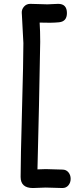

<svg xmlns="http://www.w3.org/2000/svg" viewBox="-20 -762 416 986"><path d="M214.8 201.2Q204.1 201.2 182.1 202.4Q160.2 203.6 148.9 203.6Q85.9 203.6 85.9 146.5Q85.9 57.1 93 -197Q100.1 -451.2 100.1 -540.5L92.3 -688.5L91.8 -695.3Q90.8 -713.9 103.3 -728Q115.7 -742.2 135.3 -742.2Q149.9 -742.2 179.4 -741Q209 -739.7 223.6 -739.7Q232.9 -739.7 251.2 -741Q269.5 -742.2 278.8 -742.2Q323.7 -742.2 323.7 -694.8Q323.7 -651.4 282.7 -647.5Q241.7 -643.6 183.6 -646Q186.5 -602.1 186.5 -546.9L180.2 -219.2L172.4 107.9L214.8 106.4Q229 106.4 257.6 107.7Q286.1 108.9 300.3 108.9Q319.8 108.9 331.3 122.8Q342.8 136.7 342.8 156.2Q342.8 175.8 331.3 189.7Q319.8 203.6 300.3 203.6Q286.1 203.6 257.6 202.4Q229 201.2 214.8 201.2Z"/></svg>

Font: Righma Çiddhi
Style: Regular
Weight: 400
Designer: R.S. Wihananto
Foundry: R.S. Wihananto
Version: Version 2.0.1